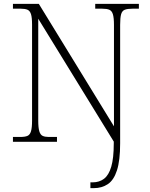

<svg xmlns="http://www.w3.org/2000/svg" viewBox="-20 -734 778 994"><path d="M448 240V210H460Q494 210 518.5 191.5Q543 173 556 129Q569 85 569 8V-1L178 -637V-109Q178 -73 183.5 -54.5Q189 -36 201 -30.5Q213 -25 231 -25H275V0H47V-25H86Q109 -25 122 -30.5Q135 -36 140.5 -54.5Q146 -73 146 -109V-606Q146 -643 140.5 -660.5Q135 -678 122.5 -683.5Q110 -689 87 -689H47V-714H181L570 -80V-605Q570 -642 564.5 -660Q559 -678 546 -683.5Q533 -689 509 -689H473V-714H699V-689H666Q640 -689 626 -683.5Q612 -678 607 -660Q602 -642 602 -605V8Q602 97 585.5 148Q569 199 538 219.5Q507 240 466 240Z"/></svg>

Font: Noto Serif Hebrew ExtraLight
Style: Regular
Weight: 250
Version: Version 2.003